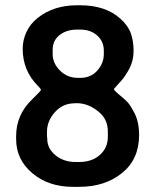

<svg xmlns="http://www.w3.org/2000/svg" viewBox="-20 -704 612 744"><path d="M382.3 -494.6V-507.8Q382.3 -543.5 356.7 -566.4Q331.1 -589.4 290 -589.4H279.3Q238.3 -589.4 211.2 -568.4Q184.1 -547.4 184.1 -510.7V-494.1Q184.1 -459 212.4 -430.7Q240.7 -402.3 281.7 -402.3H291.5Q332 -402.3 357.2 -430.7Q382.3 -459 382.3 -494.6ZM397.9 -173.8V-194.3Q397.9 -238.8 367.2 -266.6Q325.2 -304.2 276.9 -304.2H272.9L269 -303.7Q223.6 -303.7 192.9 -269.5Q162.1 -235.4 162.1 -193.8V-177.7Q163.1 -169.9 163.1 -166Q163.1 -128.4 195.1 -102.3Q227.1 -76.2 273.9 -76.2H286.1Q336.4 -76.2 367.2 -103.8Q397.9 -131.3 397.9 -173.8ZM290.5 -683.6Q389.6 -683.6 447.3 -630.9Q477.1 -603.5 487.3 -574Q497.6 -544.4 497.6 -506.8Q497.6 -469.2 481.7 -439Q465.8 -408.7 450.2 -391.6L421.4 -359.4Q421.4 -354 439.2 -339.4Q457 -324.7 470.5 -312Q483.9 -299.3 501.5 -264.9Q519 -230.5 519 -180.7Q519 -86.9 453.1 -33.7Q387.2 20 286.1 20H262.2Q168 20 105.5 -32.7Q42.5 -85.4 42.5 -165V-176.3Q42.5 -259.3 104 -318.4Q138.7 -352.1 138.7 -355.7Q138.7 -359.4 127 -371.1Q67.9 -430.2 67.9 -515.1Q67.9 -548.3 82.5 -580.1Q97.2 -611.8 127 -635.3Q188.5 -683.6 278.3 -683.6Z"/></svg>

Font: Averia Sans Libre
Style: Bold
Weight: 700
Version: Version 1.002